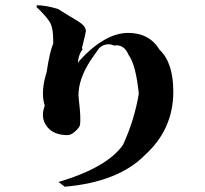

<svg xmlns="http://www.w3.org/2000/svg" viewBox="-20 -726 777 729"><path d="M226 -17 202 -35Q387 -90 447 -176Q490 -269 507 -370Q496 -480 468 -518Q453 -554 422 -554L414 -553Q402 -558 392 -558Q373 -558 357 -544L324 -497Q278 -426 278 -365L279 -351Q285 -303 285 -272Q285 -260 283.5 -251Q282 -242 265 -227Q250 -213 236 -213Q187 -213 162 -241Q143 -263 143 -290Q143 -307 150 -325Q143 -346 143 -372Q143 -408 157 -452Q170 -536 182 -559V-574Q182 -617 171 -638.5Q160 -660 119 -699L120 -706Q154 -706 200 -692Q243 -665 277 -645Q306 -627 306 -608Q306 -605 303 -592Q300 -579 291 -543L294 -539Q279 -521 276 -492Q278 -485 278 -481Q278 -479 277 -479Q275 -479 275 -481Q275 -485 281 -495Q378 -601 467 -601Q547 -601 586 -537Q638 -488 638 -378Q638 -236 532 -139Q431 -35 226 -17Z"/></svg>

Font: Xiangcui Kesong Xiangcui Kesong
Style: Regular
Weight: 400
Version: Version 1.501;March 28, 2024;FontCreator 14.0.0.2814 64-bit